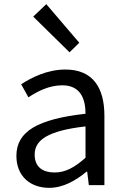

<svg xmlns="http://www.w3.org/2000/svg" viewBox="-20 -892 603 925"><path d="M217 13C284 13 345 -22 397 -65H400L408 0H483V-334C483 -469 428 -557 295 -557C207 -557 131 -518 82 -486L117 -423C160 -452 217 -481 280 -481C369 -481 392 -414 392 -344C161 -318 59 -259 59 -141C59 -43 126 13 217 13ZM243 -61C189 -61 147 -85 147 -147C147 -217 209 -262 392 -283V-132C339 -85 295 -61 243 -61ZM315 -640 362 -686 203 -872 140 -812Z"/></svg>

Font: Source Han Sans JP
Style: Regular
Weight: 400
Designer: Ryoko NISHIZUKA 西塚涼子 (kana, bopomofo & ideographs); Paul D. Hunt (Latin, Greek & Cyrillic); Sandoll Communications 산돌커뮤니
Foundry: Adobe
Version: Version 2.004;hotconv 1.0.118;makeotfexe 2.5.65603